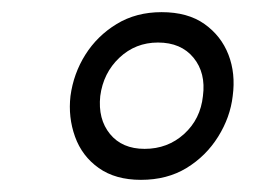

<svg xmlns="http://www.w3.org/2000/svg" viewBox="-20 -740 417 316"><path d="M212 -444Q170 -444 142.5 -463.5Q115 -483 103.5 -515Q92 -547 96 -582Q101 -619 120.5 -650Q140 -681 172 -700.5Q204 -720 246 -720Q289 -720 316.5 -700.5Q344 -681 356 -650Q368 -619 363 -582Q359 -547 339 -515Q319 -483 287 -463.5Q255 -444 212 -444ZM218 -495Q256 -495 283 -519.5Q310 -544 314 -582Q319 -620 298.5 -645Q278 -670 240 -670Q203 -670 176.5 -645Q150 -620 145 -582Q141 -544 161 -519.5Q181 -495 218 -495Z"/></svg>

Font: Inclusive Sans Light
Style: Italic
Weight: 300
Italic angle: -7°
Designer: Olivia King
Foundry: Olivia King
Version: Version 2.004